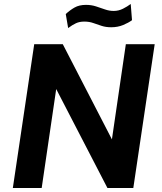

<svg xmlns="http://www.w3.org/2000/svg" viewBox="-20 -945 813 965"><path d="M44.5 0 152 -723H295.5L542.5 -244.5L612.5 -723H757.5L650 0H520L262.5 -497.5L189.5 0ZM322.5 -804 310.5 -874.5Q331.5 -894 354.8 -907.2Q378 -920.5 412 -920.5Q439 -920.5 462.2 -913Q485.5 -905.5 507.2 -897.8Q529 -890 551.5 -890Q576 -890 598.2 -901.2Q620.5 -912.5 637 -925L643.5 -843.5Q626 -830.5 598.8 -819.2Q571.5 -808 539 -808Q512 -808 490.8 -815Q469.5 -822 449 -829.2Q428.5 -836.5 404 -836.5Q379.5 -836.5 361.8 -828.2Q344 -820 322.5 -804Z"/></svg>

Font: Public Sans
Style: Bold Italic
Weight: 700
Italic angle: -8°
Designer: The Public Sans project authors (U.S. Web Design System). Libre Franklin designed by Pablo Impallari and Rodrigo Fuenzal
Version: Version 1.008; ttfautohint (v1.8.1) -l 8 -r 50 -G 200 -x 14 